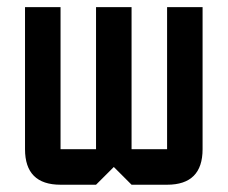

<svg xmlns="http://www.w3.org/2000/svg" viewBox="-20 -508 626 528"><path d="M244.1 -488.3H341.8V-97.7H439.5V-488.3H537.1V-97.7Q537.1 0 439.5 0H341.8L293 -48.8L244.1 0H146.5Q48.8 0 48.8 -97.7V-488.3H146.5V-97.7H244.1Z"/></svg>

Font: BabelStone Runic Ruled
Style: Regular
Weight: 400
Designer: Andrew West
Foundry: BabelStone
Version: Version 7.004 November 9, 2023